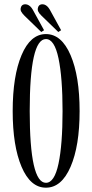

<svg xmlns="http://www.w3.org/2000/svg" viewBox="-20 -871 433 902"><path d="M253.9 -720.7 175.3 -796.9Q163.6 -808.1 159.4 -817.4Q155.3 -826.7 159.2 -837.4Q162.1 -846.2 170.4 -849.4Q178.7 -852.5 189.5 -849.1Q203.1 -844.2 213.9 -825.7L267.1 -729ZM173.8 -720.7 95.2 -796.9Q83.5 -808.6 79.1 -817.6Q74.7 -826.7 78.6 -837.4Q81.5 -846.2 89.8 -849.4Q98.1 -852.5 108.9 -849.1Q123.5 -843.8 133.8 -825.7L187 -729ZM195.8 10.7Q123 10.7 81.3 -87.4Q39.6 -185.5 39.6 -349.1Q39.6 -513.7 81.3 -612.3Q123 -710.9 195.8 -710.9Q269 -710.9 311.5 -612.1Q354 -513.2 354 -349.1Q354 -185.5 311.5 -87.4Q269 10.7 195.8 10.7ZM195.8 -12.2Q235.8 -12.2 254.9 -102.3Q273.9 -192.4 273.9 -349.1Q273.9 -505.9 254.9 -596.7Q235.8 -687.5 195.8 -687.5Q119.6 -687.5 119.6 -349.1Q119.6 -12.2 195.8 -12.2Z"/></svg>

Font: Imbue
Style: Regular
Weight: 400
Designer: Tyler Finck
Foundry: Etcetera Type Company
Version: Version 0.910